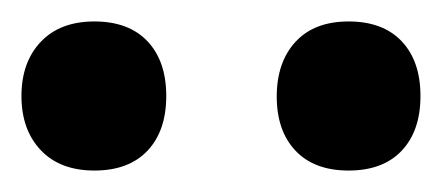

<svg xmlns="http://www.w3.org/2000/svg" viewBox="-26 -745 412 179"><path d="M12 -706Q30 -725 62 -725Q94 -725 111.5 -706.5Q129 -688 129 -655.5Q129 -623 111.5 -604.5Q94 -586 62 -586Q30 -586 12 -605Q-6 -624 -6 -655.5Q-6 -687 12 -706ZM249.5 -706Q267 -725 299 -725Q331 -725 348.5 -706.5Q366 -688 366 -655.5Q366 -623 348.5 -604.5Q331 -586 299 -586Q267 -586 249.5 -604.5Q232 -623 232 -655Q232 -687 249.5 -706Z"/></svg>

Font: Andada SC
Style: Bold
Weight: 700
Designer: Carolina Giovagnoli
Foundry: Carolina Giovagnoli
Version: Version 1.003